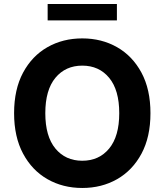

<svg xmlns="http://www.w3.org/2000/svg" viewBox="-20 -929 822 959"><path d="M731.5 -363.6Q731.5 -244.7 686.6 -161.2Q641.7 -77.8 564.6 -33.9Q487.6 9.9 391 9.9Q294 9.9 217 -34.1Q139.9 -78.1 95.2 -161.8Q50.4 -245.4 50.4 -363.6Q50.4 -482.6 95.2 -566.1Q139.9 -649.5 217 -693.4Q294 -737.2 391 -737.2Q487.6 -737.2 564.6 -693.4Q641.7 -649.5 686.6 -566.1Q731.5 -482.6 731.5 -363.6ZM575.6 -363.6Q575.6 -479.4 525.2 -540.3Q474.8 -601.2 391 -601.2Q307.2 -601.2 256.7 -540.3Q206.3 -479.4 206.3 -363.6Q206.3 -248.2 256.7 -187.1Q307.2 -126.1 391 -126.1Q474.8 -126.1 525.2 -187.1Q575.6 -248.2 575.6 -363.6ZM563.9 -909.1V-827.1H218V-909.1Z"/></svg>

Font: Inter Zeller
Style: Bold
Weight: 700
Designer: Rasmus Andersson; Joe Bland
Foundry: zeller
Version: Version 3.015;git-dec3a8cb1